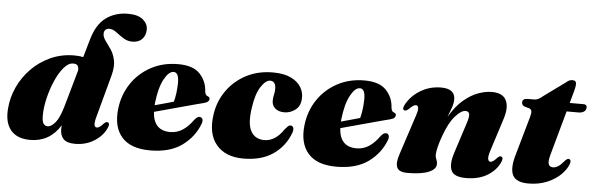

<svg xmlns="http://www.w3.org/2000/svg" viewBox="-48 -886 3280 1058"><g transform="rotate(5 1592.0 -357.0)"><path d="M563 -86Q542 -43 496.2 -15.2Q450.5 12.5 392.5 12.5Q347 12.5 328.5 -7.5Q310 -27.5 310 -61Q310 -71 311 -82.5Q252 12.5 144.5 12.5Q71.5 12.5 36.5 -30.2Q1.5 -73 8.5 -150.5Q13 -211 39.5 -268.5Q66 -326 111 -372Q156 -418 216.2 -445.2Q276.5 -472.5 348 -472.5Q375 -472.5 396.5 -467.5L425 -567Q449 -652 500.2 -689.5Q551.5 -727 622 -727Q677 -727 704.5 -704.2Q732 -681.5 732 -650Q732 -617.5 712.8 -596.8Q693.5 -576 658.5 -576Q630 -576 607.5 -590.8Q585 -605.5 565.5 -620.5Q546 -635.5 526.5 -635.5Q512.5 -635.5 504.8 -627.2Q497 -619 497 -606Q497 -587.5 511.2 -568.2Q525.5 -549 542.2 -524.5Q559 -500 566.5 -465.5Q574 -431 561 -381.5L497 -144.5Q488.5 -114 491.2 -100.8Q494 -87.5 505.5 -87.5Q519.5 -87.5 540.5 -112Q549 -120 553.8 -121.5Q558.5 -123 563.5 -121Q577.5 -115 563 -86ZM202.5 -127Q202.5 -94.5 211.2 -82.5Q220 -70.5 234 -70.5Q253.5 -70.5 276 -96.8Q298.5 -123 317.5 -189.5L374.5 -390.5Q376 -408 369.8 -417.8Q363.5 -427.5 344.5 -427.5Q318.5 -427.5 293.2 -398Q268 -368.5 247.5 -321.8Q227 -275 214.8 -223.2Q202.5 -171.5 202.5 -127Z M1079.5 -161Q1051.5 -85 984.2 -36.2Q917 12.5 807.5 12.5Q700.5 12.5 651.2 -43.5Q602 -99.5 613 -199Q621.5 -277 662.5 -339.2Q703.5 -401.5 770.2 -438Q837 -474.5 921.5 -474.5Q1004 -474.5 1041.8 -434.5Q1079.5 -394.5 1082.5 -338Q1083.5 -329 1087 -322Q1090.5 -315 1098.5 -312.5Q1110 -308.5 1110 -298.5Q1110 -291.5 1104.2 -285Q1098.5 -278.5 1082.5 -274Q1066 -270 1035.2 -261.8Q1004.5 -253.5 965.8 -243Q927 -232.5 886.5 -221.5Q846 -210.5 811 -201Q817 -98 909.5 -98Q947.5 -98 978.5 -118.5Q1009.5 -139 1035.5 -176Q1045 -187.5 1051.5 -191.5Q1058 -195.5 1065.5 -195Q1074.5 -194.5 1079.5 -186.2Q1084.5 -178 1079.5 -161ZM812.5 -250.5Q812 -244 811.5 -237.5Q838.5 -245 866 -252.5Q893.5 -260 915.5 -266.5Q921 -286.5 924.8 -312.8Q928.5 -339 929 -371Q929.5 -429.5 900 -429.5Q873 -429.5 847.5 -382.2Q822 -335 812.5 -250.5Z M1434 -428Q1410 -428 1383.8 -388.5Q1357.5 -349 1346.5 -272Q1332.5 -182.5 1355.5 -140.8Q1378.5 -99 1430 -99Q1491 -99 1536.5 -167.5Q1547 -180 1553.5 -186Q1560 -192 1569 -191.5Q1578.5 -191 1582.8 -181.5Q1587 -172 1581.5 -154Q1553 -76.5 1488 -32Q1423 12.5 1324 12.5Q1224.5 12.5 1174 -47.5Q1123.5 -107.5 1139.5 -216.5Q1150 -288.5 1191 -347Q1232 -405.5 1297.2 -440Q1362.5 -474.5 1446 -474.5Q1506.5 -474.5 1545.5 -455.8Q1584.5 -437 1602.2 -406.2Q1620 -375.5 1616.5 -340.5Q1613.5 -301 1586 -281Q1558.5 -261 1526.5 -261Q1493.5 -261 1475 -277.8Q1456.5 -294.5 1457.5 -322.5Q1458.5 -342 1462 -354.2Q1465.5 -366.5 1465.5 -387Q1466 -404.5 1458.2 -416.2Q1450.5 -428 1434 -428Z M2110 -161Q2082 -85 2014.8 -36.2Q1947.5 12.5 1838 12.5Q1731 12.5 1681.8 -43.5Q1632.5 -99.5 1643.5 -199Q1652 -277 1693 -339.2Q1734 -401.5 1800.8 -438Q1867.5 -474.5 1952 -474.5Q2034.5 -474.5 2072.2 -434.5Q2110 -394.5 2113 -338Q2114 -329 2117.5 -322Q2121 -315 2129 -312.5Q2140.5 -308.5 2140.5 -298.5Q2140.5 -291.5 2134.8 -285Q2129 -278.5 2113 -274Q2096.5 -270 2065.8 -261.8Q2035 -253.5 1996.2 -243Q1957.5 -232.5 1917 -221.5Q1876.5 -210.5 1841.5 -201Q1847.5 -98 1940 -98Q1978 -98 2009 -118.5Q2040 -139 2066 -176Q2075.5 -187.5 2082 -191.5Q2088.5 -195.5 2096 -195Q2105 -194.5 2110 -186.2Q2115 -178 2110 -161ZM1843 -250.5Q1842.5 -244 1842 -237.5Q1869 -245 1896.5 -252.5Q1924 -260 1946 -266.5Q1951.5 -286.5 1955.2 -312.8Q1959 -339 1959.5 -371Q1960 -429.5 1930.5 -429.5Q1903.5 -429.5 1878 -382.2Q1852.5 -335 1843 -250.5Z M2184 -329.5Q2170.5 -335.5 2184.5 -361.5Q2211.5 -411 2262.8 -441.8Q2314 -472.5 2376 -472.5Q2453.5 -472.5 2453.5 -412.5Q2453.5 -392 2444.2 -366.2Q2435 -340.5 2425 -314.5Q2459.5 -374 2500 -408.5Q2540.5 -443 2581 -457.8Q2621.5 -472.5 2656.5 -472.5Q2718 -472.5 2736.5 -433.5Q2755 -394.5 2733.5 -329L2677 -152.5Q2665 -115.5 2668.5 -102Q2672 -88.5 2682 -88.5Q2696 -88.5 2717 -113Q2725.5 -121 2730.2 -122.5Q2735 -124 2740 -122Q2754 -116 2739.5 -87Q2718.5 -43.5 2671.2 -15.5Q2624 12.5 2555 12.5Q2487 12.5 2472.8 -23Q2458.5 -58.5 2479.5 -122L2533 -287.5Q2545.5 -324.5 2542.5 -340Q2539.5 -355.5 2521 -355.5Q2497 -355.5 2464.5 -318.8Q2432 -282 2406 -210.5Q2393 -175.5 2385.8 -146.5Q2378.5 -117.5 2378.5 -101Q2378.5 -86.5 2384 -75.5Q2389.5 -64.5 2389.5 -50Q2389.5 -21.5 2348.5 -4.5Q2307.5 12.5 2232.5 12.5Q2183.5 12.5 2173.2 -13Q2163 -38.5 2179.5 -87L2251 -305.5Q2262 -337.5 2259.2 -350.5Q2256.5 -363.5 2246.5 -363.5Q2239 -363.5 2230.5 -358Q2222 -352.5 2207 -337.5Q2193.5 -326 2184 -329.5Z M2868 -401 2843 -408Q2827.5 -414 2827.5 -430Q2827.5 -451.5 2857.5 -451.5H2892.5Q2914.5 -451.5 2937.5 -472.5L3060.5 -562Q3075 -576 3093.5 -576Q3114.5 -576 3114.5 -555.5Q3114.5 -550 3113 -540.5Q3111.5 -531 3108 -518.5L3089 -449.5H3166Q3184 -449.5 3184 -433Q3184 -418.5 3172.5 -410Q3161 -401.5 3141.5 -401.5H3076L3007.5 -154Q2997.5 -116.5 3003.8 -102.2Q3010 -88 3028.5 -88Q3056.5 -88 3088.5 -128Q3101 -142 3110 -142Q3116.5 -142 3119.8 -136.2Q3123 -130.5 3120.5 -120Q3111 -88 3081 -57.5Q3051 -27 3004.5 -7.2Q2958 12.5 2900 12.5Q2833.5 12.5 2814 -24Q2794.5 -60.5 2817 -138.5L2878 -353Q2884.5 -376.5 2882.2 -386.8Q2880 -397 2868 -401Z"/></g></svg>

Font: Fraunces 72pt S000 Black
Style: Italic
Weight: 900
Italic angle: -16°
Version: Version 1.000; ttfautohint (v1.8.3)